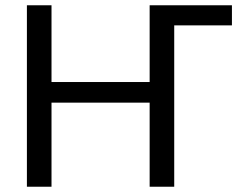

<svg xmlns="http://www.w3.org/2000/svg" viewBox="-20 -708 919 728"><path d="M175.3 -318.8V0H82V-688H175.3V-397H547.4V-688H859.4V-611.8H640.6V0H547.4V-318.8Z"/></svg>

Font: Arimo
Style: Regular
Weight: 400
Designer: Steve Matteson
Foundry: Monotype Imaging Inc.
Version: Version 1.33